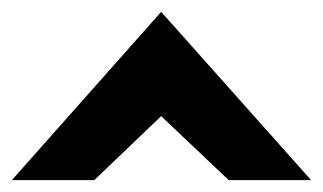

<svg xmlns="http://www.w3.org/2000/svg" viewBox="-42 -781 545 324"><path d="M-22 -477H117L230 -585L344 -477H483L230 -761Z"/></svg>

Font: Charger Pro
Style: UltraExt
Weight: 900
Designer: Jasper
Foundry: Cannot Into Space Fonts
Version: Version 1.09